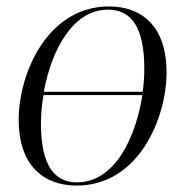

<svg xmlns="http://www.w3.org/2000/svg" viewBox="-20 -566 588 596"><path d="M218 10C411 10 497 -200 497 -341C497 -487 418 -546 318 -546C128 -546 38 -339 38 -194C38 -56 112 10 218 10ZM315 -536C388 -536 428 -482 428 -351C428 -329 426 -305 423 -281H116C139 -407 204 -536 315 -536ZM219 0C151 0 107 -49 107 -184C107 -211 110 -241 115 -271H422C402 -142 338 0 219 0Z"/></svg>

Font: Noto Serif Display Light
Style: Italic
Weight: 300
Italic angle: -12°
Designer: Monotype Design Team
Foundry: Monotype Imaging Inc.
Version: Version 2.009